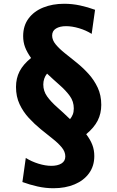

<svg xmlns="http://www.w3.org/2000/svg" viewBox="-20 -768 623 1020"><path d="M264 232Q221 232 179 222.5Q137 213 99 199L117 71Q147 90 184 101.5Q221 113 253 113Q286 113 306.5 100.5Q327 88 327 63Q327 38 308 15Q289 -8 259 -31.5Q229 -55 196 -82Q163 -109 133 -141.5Q103 -174 84 -214.5Q65 -255 65 -306Q65 -352 84 -389Q103 -426 145 -460Q123 -491 113 -518Q103 -545 103 -576Q103 -631 131.5 -669.5Q160 -708 209.5 -728Q259 -748 321 -748Q364 -748 405.5 -739Q447 -730 485 -716L467 -588Q437 -607 400 -618Q363 -629 331 -629Q298 -629 277.5 -616.5Q257 -604 257 -579Q257 -555 276 -532Q295 -509 324.5 -485.5Q354 -462 387.5 -435Q421 -408 450.5 -375.5Q480 -343 499 -302.5Q518 -262 518 -211Q518 -165 499 -127.5Q480 -90 438 -55Q460 -26 470.5 1.5Q481 29 481 61Q481 114 453 152.5Q425 191 376 211.5Q327 232 264 232ZM352 -135Q361 -146 366.5 -159.5Q372 -173 372 -192Q372 -229 351 -258Q330 -287 297.5 -315.5Q265 -344 230 -377Q220 -365 215 -350Q210 -335 210 -319Q210 -284 230.5 -255.5Q251 -227 283.5 -198.5Q316 -170 352 -135Z"/></svg>

Font: Secular One
Style: Regular
Weight: 400
Designer: Michal Sahar
Foundry: Hagilda
Version: Version 1.002; ttfautohint (v1.8.4.7-5d5b);gftools[0.9.29]